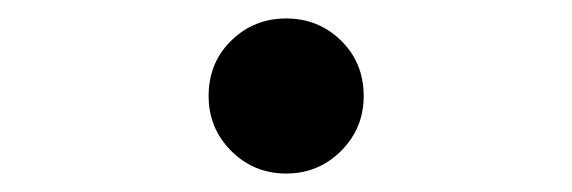

<svg xmlns="http://www.w3.org/2000/svg" viewBox="-20 -176 620 208"><path d="M290 12Q255 12 230.5 -12.5Q206 -37 206 -72Q206 -108 230.5 -132Q255 -156 290 -156Q325 -156 349.5 -132Q374 -108 374 -72Q374 -37 349.5 -12.5Q325 12 290 12Z"/></svg>

Font: Sometype Mono SemiBold
Style: Regular
Weight: 600
Designer: Ryoichi Tsunekawa
Foundry: Dharma Type
Version: Version 1.001